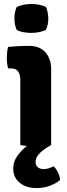

<svg xmlns="http://www.w3.org/2000/svg" viewBox="-20 -736 338 974"><path d="M161.5 6Q142 6 121.2 4.5Q100.5 3 83 0V-331Q83 -356 72.8 -372.5Q62.5 -389 36 -389H21Q14.5 -414.5 14.5 -442Q14.5 -455 16 -469.8Q17.5 -484.5 21 -498Q44 -500.5 68.2 -501.8Q92.5 -503 109 -503H130.5Q181 -503 210.2 -470.8Q239.5 -438.5 239.5 -383.5V0Q223 3 202.2 4.5Q181.5 6 161.5 6ZM166 218Q112.5 218 79.8 191Q47 164 47 119Q47 84 68.2 54.5Q89.5 25 117.8 3.2Q146 -18.5 166.5 -30Q187 -30 206.8 -22.2Q226.5 -14.5 239.5 0Q209 15.5 184.8 38Q160.5 60.5 160.5 85.5Q160.5 104 172.5 113Q184.5 122 201.5 122Q215.5 122 228.8 117.2Q242 112.5 252 107.5Q264 118.5 273.5 137Q283 155.5 284.5 177.5Q265.5 194 234 206Q202.5 218 166 218ZM139 -569Q119 -569 97.5 -573Q76 -577 64.5 -584.5Q53 -612 53 -642.5Q53 -673 64.5 -700.5Q77.5 -707 98.2 -711.5Q119 -716 139 -716Q159.5 -716 180.8 -711.5Q202 -707 213.5 -700.5Q219 -687 222 -671.2Q225 -655.5 225 -642.5Q225 -612 213.5 -584.5Q202 -578 180.8 -573.5Q159.5 -569 139 -569Z"/></svg>

Font: Signika
Style: Bold
Weight: 700
Designer: Anna Giedry
Foundry: Anna Giedry
Version: Version 2.001